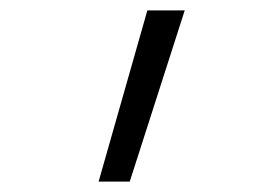

<svg xmlns="http://www.w3.org/2000/svg" viewBox="-20 -147 540 370"><path d="M170 203 264 -127H336L230 203Z"/></svg>

Font: Iosevka Term Curly Light
Style: Regular
Weight: 300
Designer: Belleve Invis
Foundry: Belleve Invis
Version: Version 32.3.0